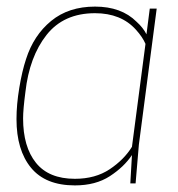

<svg xmlns="http://www.w3.org/2000/svg" viewBox="-20 -556 540 582"><path d="M455 -530H434ZM207 6Q118 6 74 -47.5Q30 -101 30 -195Q30 -239 38.5 -290Q47 -341 59 -377Q82 -449 135 -492.5Q188 -536 268 -536Q348 -536 394 -490Q414 -472 424 -452L434 -530H455L401 -118L391 0H375L380 -86Q356 -50 313 -22Q270 6 207 6ZM207 -14Q269 -14 312.5 -43Q356 -72 380 -111L421 -423Q412 -444 392 -466Q347 -516 268 -516Q173 -516 121 -450Q69 -384 57 -277Q50 -224 50 -197Q50 -111 89 -62.5Q128 -14 207 -14Z"/></svg>

Font: Tanohe Sans Thin
Style: Italic
Weight: 100
Designer: Village Type and Design LLC & Cristiano Sobral
Foundry: Cooper Hewitt Smithsonian Design Museum
Version: Version 1.00;September 29, 2021;FontCreator 13.0.0.2655 64-b